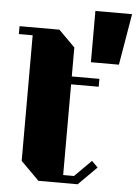

<svg xmlns="http://www.w3.org/2000/svg" viewBox="-59 -925 689 970"><g transform="rotate(5 285.5 -440.0)"><path d="M465 -93 372 0H173L80 -93V-730H10V-770H212L295 -687V-540H435V-500H295V-40H350L434 -124ZM571 -880H385V-620H527Z"/></g></svg>

Font: Kumar One
Style: Regular
Weight: 400
Designer: Parimal Parmar
Foundry: Indian Type Foundry
Version: Version 1.000;PS 1.000;hotconv 1.0.88;makeotf.lib2.5.647800